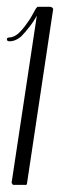

<svg xmlns="http://www.w3.org/2000/svg" viewBox="-20 -536 176 563"><path d="M90 -516H128Q132 -514 133 -514Q135 -511 136 -510L59 3Q59 3 58 5Q55 8 54 6H19Q19 6 17 5Q15 2 14 0L88 -490Q78 -472 70 -462Q54 -441 42 -429Q24 -414 6 -415Q4 -416 2 -416Q0 -420 0 -421Q1 -423 1 -424Q4 -426 6 -426Q20 -426 34 -438Q47 -450 60 -469Q67 -478 73 -489Q79 -500 83 -507L86 -512L88 -514Q89 -515 90 -516Z"/></svg>

Font: Maria
Style: Christmas
Weight: 400
Designer: Muhammad Yoni
Version: Version 001.000